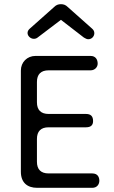

<svg xmlns="http://www.w3.org/2000/svg" viewBox="-20 -900 544 920"><path d="M142 -714C149 -714 155 -716 160 -720L272 -805L382 -720C390 -715 397 -712 403 -712C420 -712 432 -726 432 -741C432 -750 428 -757 421 -763L304 -867C295 -876 285 -880 272 -880C259 -880 249 -876 240 -867L123 -763C116 -757 112 -750 112 -742C112 -727 127 -714 142 -714ZM422 0C446 0 456 -18 456 -34C456 -50 449 -69 422 -69H213C176 -69 157 -88 157 -125V-234C157 -271 176 -290 213 -290H392C415 -290 426 -300 426 -320C426 -343 415 -354 392 -354H213C176 -354 157 -373 157 -410V-507C157 -544 176 -563 213 -563H414C434 -563 448 -578 448 -595C448 -615 438 -632 414 -632H150C110 -632 80 -602 80 -562V-77C80 -25 111 0 158 0Z"/></svg>

Font: Dongle Light
Style: Regular
Weight: 300
Designer: Yanghee Ryu
Foundry: Yanghee Ryu
Version: Version 2.000